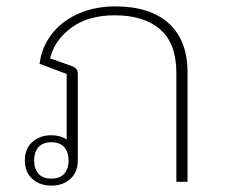

<svg xmlns="http://www.w3.org/2000/svg" viewBox="-20 -570 718 602"><path d="M141 12Q105 12 81.5 -9Q58 -30 58 -67Q58 -104 81.5 -125Q105 -146 141 -146Q168 -146 189 -133V-338L104 -370Q109 -409 128 -442Q147 -475 178 -499Q209 -523 250.5 -536.5Q292 -550 341 -550Q451 -550 509.5 -496.5Q568 -443 568 -343V0H533V-341Q533 -434 482 -478Q431 -522 340 -522Q256 -522 203.5 -483Q151 -444 137 -387L205 -363Q214 -360 219 -354Q224 -348 224 -336V-67Q224 -30 200.5 -9Q177 12 141 12ZM141 -124Q114 -124 100.5 -108.5Q87 -93 87 -67Q87 -41 100.5 -25.5Q114 -10 141 -10Q168 -10 181.5 -25.5Q195 -41 195 -67Q195 -93 181.5 -108.5Q168 -124 141 -124Z"/></svg>

Font: IBM Plex Sans Thai Looped ExtraLight
Style: Regular
Weight: 200
Designer: Mike Abbink, Paul van der Laan, Pieter van Rosmalen, Ben Mitchell, Mark Frömberg
Foundry: Bold Monday
Version: Version 1.0